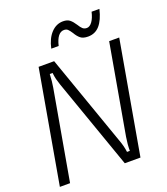

<svg xmlns="http://www.w3.org/2000/svg" viewBox="-172 -1101 1063 1220"><g transform="rotate(-20 359.5 -491.0)"><path d="M20 0 154 -763H259L474 -152Q492 -105 497 -63H516Q516 -107 524 -155L631 -763H699L565 0H459L244 -611Q236 -635 231.5 -652Q227 -669 224 -696H205Q203 -646 196 -607L89 0ZM433 -890Q420 -910 410.5 -919Q401 -928 385 -928Q339 -928 319 -844H269Q283 -909 317.5 -945.5Q352 -982 398 -982Q427 -982 443.5 -968.5Q460 -955 476 -930Q488 -910 499 -900Q510 -890 527 -890Q547 -890 564 -913.5Q581 -937 590 -977H643Q626 -906 595 -871Q564 -836 516 -836Q483 -836 465.5 -850Q448 -864 433 -890Z"/></g></svg>

Font: Open Sauce Sans Light Italic
Style: Regular
Weight: 300
Italic angle: -10°
Designer: Alfredo Marco Pradil
Foundry: Creative Sauce Fz LLC
Version: Version 1.477